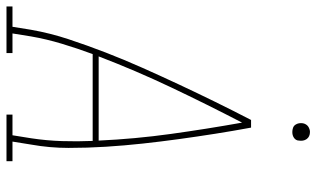

<svg xmlns="http://www.w3.org/2000/svg" viewBox="-244 -744 952 577"><g transform="rotate(90 231.5 -456.0)"><path d="M-37 0V-18H24L33 -74Q43 -131 61.5 -187Q80 -243 101.5 -298.5Q123 -354 147.5 -409Q172 -464 197.5 -518.5Q223 -573 249.5 -627Q276 -681 304 -735H327Q337 -681 345.5 -627Q354 -573 361.5 -518.5Q369 -464 375 -409Q381 -354 384.5 -298.5Q388 -243 388 -186.5Q388 -130 378 -74L369 -18H428V0H288V-18H350L359 -74Q366 -120 367.5 -166.5Q369 -213 367 -259H106Q89 -213 75 -166.5Q61 -120 53 -74L44 -18H103V0ZM113 -277H366Q361 -386 346 -494Q331 -602 312 -708Q257 -602 206 -494.5Q155 -387 113 -277ZM340 -859Q334 -859 328 -861Q322 -863 318.5 -868Q315 -873 314 -879Q313 -885 314 -891Q315 -896 317.5 -900Q320 -904 323.5 -906.5Q327 -909 331.5 -910.5Q336 -912 340 -912Q347 -912 352.5 -909.5Q358 -907 361.5 -902Q365 -897 366 -891Q367 -885 366 -879Q366 -874 363.5 -870Q361 -866 357 -863.5Q353 -861 349 -860Q345 -859 340 -859Z"/></g></svg>

Font: Iosevka Curly Slab ThObl
Style: Regular
Weight: 100
Italic angle: -9°
Monospace: yes
Designer: Belleve Invis
Foundry: Belleve Invis
Version: Version 11.0.0; ttfautohint (v1.8.3)